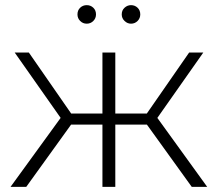

<svg xmlns="http://www.w3.org/2000/svg" viewBox="-20 -726 847 746"><path d="M725 0 537 -261 579 -285 785 0ZM411 -242V-285H573V-242ZM583 -256 536 -264 715 -522H770ZM82 0H21L228 -285L270 -261ZM428 0H378V-522H428ZM394 -242H233V-285H394ZM224 -256 37 -522H92L271 -264ZM489 -634Q475 -634 464 -644.5Q453 -655 453 -670Q453 -686 464 -696Q475 -706 489 -706Q504 -706 514.5 -696Q525 -686 525 -670Q525 -655 514.5 -644.5Q504 -634 489 -634ZM317 -634Q302 -634 291.5 -644.5Q281 -655 281 -670Q281 -686 291.5 -696Q302 -706 317 -706Q332 -706 342.5 -696Q353 -686 353 -670Q353 -655 342.5 -644.5Q332 -634 317 -634Z"/></svg>

Font: MOST Montserrat Light
Style: Regular
Weight: 300
Designer: Julieta Ulanovsky
Foundry: Julieta Ulanovsky
Version: Version 8.000;March 11, 2024;FontCreator 15.0.0.2926 64-bit